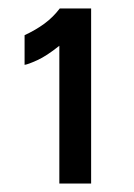

<svg xmlns="http://www.w3.org/2000/svg" viewBox="-20 -858 315 453"><path d="M120 -425V-750Q90 -726 68 -716Q46 -706 38 -705V-775Q64 -787 84.5 -802Q105 -817 121 -838H195V-425Z"/></svg>

Font: Medium
Style: Regular
Weight: 500
Designer: Fernando Haro
Foundry: deFharo
Version: Version 1.787